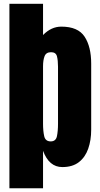

<svg xmlns="http://www.w3.org/2000/svg" viewBox="-20 -884 532 1026"><path d="M30.3 122.1V-863.8H210V-696.8Q253.9 -741.7 307.6 -741.7Q397 -741.7 432.1 -688Q467.3 -634.3 467.3 -543.9V-190.9Q467.3 -134.8 451.4 -89.4Q435.5 -43.9 401.6 -17.6Q367.7 8.8 313 8.8Q242.2 8.8 210 -78.1V122.1ZM251 -128.4Q278.3 -128.4 284.2 -155.8Q290 -183.1 290 -223.1V-527.8Q290 -561 284.4 -583Q278.8 -605 252.9 -605Q226.6 -605 218.3 -584Q210 -563 210 -529.8V-223.1Q210 -183.6 216.3 -156Q222.7 -128.4 251 -128.4Z"/></svg>

Font: webenart
Style: Regular
Weight: 400
Designer: Vernon Adams
Foundry: Vernon Adams
Version: Version 2.116; ttfautohint (v1.8.3)